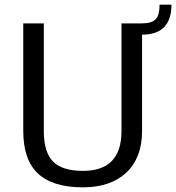

<svg xmlns="http://www.w3.org/2000/svg" viewBox="-20 -801 760 829"><path d="M338.1 7.9Q207.8 7.9 144.1 -51.5Q80.4 -111 80.4 -236.1V-700H169.2V-234.6Q169.2 -143.8 209 -103.5Q248.7 -63.2 338.1 -63.2Q504.5 -63.2 504.5 -234.6V-700H593.4V-236.1Q593.4 -176.1 575.6 -130.9Q557.8 -85.6 524.1 -54.5Q490.4 -23.4 443.5 -7.7Q396.5 7.9 338.1 7.9ZM592.5 -700Q634 -700 651.5 -717.1Q669 -734.2 669 -780.8H720.3Q720.3 -651.3 592.5 -651.3Z"/></svg>

Font: Pathway Extreme 8pt Thin
Style: Regular
Weight: 100
Designer: Eduardo Rodriguez Tunni
Foundry: Eduardo Rodriguez Tunni
Version: Version 1.000